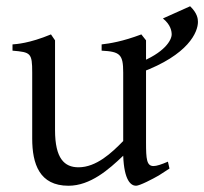

<svg xmlns="http://www.w3.org/2000/svg" viewBox="-20 -579 653 614"><path d="M305 -437V-417C364 -414 374 -405 374 -347V-128C337 -90 288 -44 231 -44C186 -44 156 -72 156 -163V-450L143 -469C73 -440 32 -438 20 -437V-417C78 -412 83 -410 83 -347V-136C83 -55 106 15 199 15C269 15 328 -37 374 -81C377 -1 399 15 415 15C427 15 469 -7 488 -18L522 -40L517 -62C496 -53 481 -48 471 -48C449 -48 447 -70 447 -124V-450L432 -469C371 -446 331 -440 305 -437ZM588 -559 501 -520C526 -500 529 -479 529 -469C529 -451 507 -410 421 -377L430 -347C584 -404 613 -477 613 -509C613 -519 611 -537 588 -559Z"/></svg>

Font: Temporarium
Style: Regular
Weight: 400
Version: Version 1.1